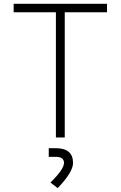

<svg xmlns="http://www.w3.org/2000/svg" viewBox="-20 -713 626 996"><path d="M270 0V-649.4H50.8V-693.4H535.2V-649.4H315.9V0ZM279.3 262.7 241.7 233.9Q312 165 312 132.3Q312 100.6 269.5 100.6H232.9V55.7H269.5Q358.9 55.7 358.9 132.3Q358.9 180.2 279.3 262.7Z"/></svg>

Font: Cascadia Code NF ExtraLight
Style: Regular
Weight: 200
Monospace: yes
Designer: Aaron Bell
Foundry: Saja Typeworks
Version: Version 2404.023; ttfautohint (v1.8.4)